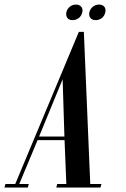

<svg xmlns="http://www.w3.org/2000/svg" viewBox="-76 -842 565 862"><path d="M222 -787Q225.5 -802.2 237.5 -811.9Q249.5 -821.5 264.8 -821.5Q280.2 -821.5 288.6 -811.9Q297 -802.2 293.5 -787Q290.2 -771 277.8 -761.2Q265.2 -751.5 249.8 -751.5Q234.5 -751.5 226.6 -761.2Q218.8 -771 222 -787ZM325.2 -787Q328.8 -802.2 341.1 -811.9Q353.5 -821.5 368 -821.5Q384.2 -821.5 392.2 -811.9Q400.2 -802.2 396.8 -787Q393.5 -771 381.4 -761.2Q369.2 -751.5 353 -751.5Q338.5 -751.5 330.2 -761.2Q322 -771 325.2 -787ZM-56.2 0 -51.5 -16H-7.5L278 -699H300.5L329.2 -16H379.5L374.8 0H176.8L180.8 -16H221.8L213.8 -213H92.8L10.5 -16H53.2L49 0ZM205.2 -486.2 99.5 -229H213.2Z"/></svg>

Font: Emberly Black
Style: Italic
Weight: 900
Italic angle: -12°
Designer: Rajesh Rajput
Foundry: Rajesh Rajput
Version: Version 1.000